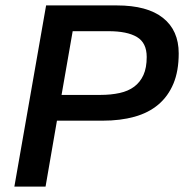

<svg xmlns="http://www.w3.org/2000/svg" viewBox="-20 -688 683 708"><path d="M639 -491Q639 -426 619.5 -379.5Q600 -333 564 -302.5Q528 -272 476 -257.5Q424 -243 358 -243H190L148 0H33L150 -668H411Q523 -668 581 -622Q639 -576 639 -491ZM521 -478Q521 -530 485 -551.5Q449 -573 380 -573H248L207 -338H350Q389 -338 421 -345Q453 -352 475 -368.5Q497 -385 509 -411.5Q521 -438 521 -478Z"/></svg>

Font: Celebes SemiBold
Style: Italic
Weight: 600
Italic angle: -10°
Designer: Anugrah Pasau
Foundry: Lafontype
Version: Version 1.000; ttfautohint (v1.8.4)